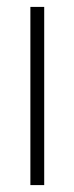

<svg xmlns="http://www.w3.org/2000/svg" viewBox="-20 -536 214 556"><path d="M68 0V-516H108V0Z"/></svg>

Font: Stick No Bills ExtraLight
Style: Regular
Weight: 200
Designer: Kosala Senevirathne, Siva Puranthara, Lasantha Premarathna, Tharique Azeez
Foundry: mooniak
Version: Version 2.000